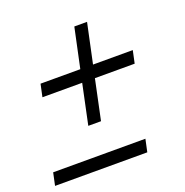

<svg xmlns="http://www.w3.org/2000/svg" viewBox="-132 -692 773 801"><g transform="rotate(-20 254.0 -291.0)"><path d="M195 -180.5 232.5 -358H56L68 -414H244.5L282 -590H338.5L301 -414H477.5L465.5 -358H289L251.5 -180.5ZM-21 7.5 -9 -48.5H400.5L388.5 7.5Z"/></g></svg>

Font: Besley
Style: Italic
Weight: 400
Italic angle: -13°
Designer: Owen Earl
Foundry: indestructible type*
Version: Version 4.000; ttfautohint (v1.8.4.7-5d5b)